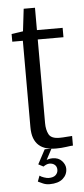

<svg xmlns="http://www.w3.org/2000/svg" viewBox="-53 -619 348 796"><g transform="rotate(-5 121.0 -221.0)"><path d="M160 1Q138 1 120 -4Q102 -9 89 -20.5Q76 -32 69 -50.5Q62 -69 62 -97V-456H18V-488L66 -495L77 -588H124V-495H231V-456H124V-108Q124 -80 134 -61Q144 -42 178 -42Q192 -42 208 -43.5Q224 -45 231 -45V-5Q223 -5 203 -2Q183 1 160 1ZM121 146Q106 146 93.5 140.5Q81 135 73 131L82 107Q88 112 100 116Q112 120 119 120Q139 120 148.5 111Q158 102 158 89Q158 76 149.5 68.5Q141 61 127 61Q121 61 114 64Q107 67 102 71L81 60L113 0H141L114 51L108 49Q115 45 124 42.5Q133 40 142 40Q167 40 181 55.5Q195 71 195 88Q195 113 176 129.5Q157 146 121 146Z"/></g></svg>

Font: Alumni Sans Thin
Style: Regular
Weight: 400
Version: Version 1.018